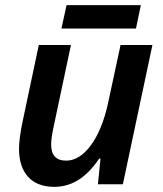

<svg xmlns="http://www.w3.org/2000/svg" viewBox="-20 -717 635 747"><path d="M219 -606H509L528 -697H239ZM191 10C272 10 326 -41 366 -100H371L361 0H458L573 -542H449L400 -314C370 -176 306 -92 238 -92C198 -92 179 -113 179 -155C179 -171 182 -192 187 -216L256 -542H131L66 -235C59 -200 54 -164 54 -138C54 -45 102 10 191 10Z"/></svg>

Font: Noto Sans SemiBold
Style: Italic
Weight: 600
Italic angle: -12°
Designer: Monotype Design Team
Foundry: Monotype Imaging Inc.
Version: Version 2.013